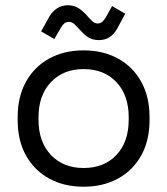

<svg xmlns="http://www.w3.org/2000/svg" viewBox="-20 -694 634 728"><path d="M47 -238V-251Q47 -327 78.5 -384Q110 -441 166.5 -472Q223 -503 297 -503Q371 -503 427.5 -472Q484 -441 515.5 -384Q547 -327 547 -251V-238Q547 -161 515.5 -104.5Q484 -48 427.5 -17Q371 14 297 14Q223 14 166.5 -17Q110 -48 78.5 -104.5Q47 -161 47 -238ZM468 -240V-249Q468 -333 421.5 -382.5Q375 -432 297 -432Q220 -432 173 -382.5Q126 -333 126 -249V-240Q126 -156 173 -106.5Q220 -57 297 -57Q375 -57 421.5 -106.5Q468 -156 468 -240ZM186 -546 136 -575 167 -631Q179 -651 196.5 -662.5Q214 -674 237 -674Q258 -674 273.5 -665.5Q289 -657 307 -638Q319 -624 329 -614.5Q339 -605 350 -605Q361 -605 368 -611.5Q375 -618 381 -628L405 -671L455 -642L424 -585Q413 -565 396 -553.5Q379 -542 355 -542Q334 -542 318 -550.5Q302 -559 285 -579Q273 -592 263 -601.5Q253 -611 242 -611Q230 -611 223 -604.5Q216 -598 211 -589Z"/></svg>

Font: Space Grotesk Frontify
Style: Regular
Weight: 400
Designer: Florian Karsten
Version: Version 2.000